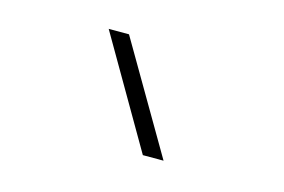

<svg xmlns="http://www.w3.org/2000/svg" viewBox="-50 -891 686 464"><g transform="rotate(15 293.0 -658.5)"><path d="M332 -521.5H383.8L224.1 -794.9H173.3Z"/></g></svg>

Font: Cascadia Code PL ExtraLight
Style: Regular
Weight: 200
Monospace: yes
Designer: Aaron Bell
Foundry: Saja Typeworks
Version: Version 2404.023